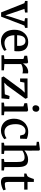

<svg xmlns="http://www.w3.org/2000/svg" viewBox="1592 -2452 872 4095"><g transform="rotate(90 2027.5 -404.0)"><path d="M244.1 7.8 46.9 -489.3 -0.5 -502.9V-555.7H246.6V-502.9L168.9 -489.3L261.2 -219.2L307.1 -82L344.7 -213.4L436.5 -489.3L368.2 -502.9V-555.7H573.7V-502.9L524.9 -489.3L334.5 7.8Z M863.3 11.2Q782.7 11.2 725.8 -26.4Q668.9 -64 641.6 -128.7Q614.3 -193.4 614.3 -279.8Q614.3 -408.7 687.7 -489.5Q761.2 -570.3 875.5 -570.3Q967.8 -570.3 1018.6 -519.8Q1069.3 -469.2 1073.7 -372.1Q1074.7 -302.2 1068.4 -274.9H730.5V-272Q732.4 -217.8 746.6 -176.8Q760.7 -135.7 783.9 -111.8Q807.1 -87.9 835.4 -75.9Q863.8 -64 896.5 -64Q936.5 -64 978.5 -77.6Q1020.5 -91.3 1043.5 -109.4L1064 -61.5Q1034.2 -31.7 977.5 -10.3Q920.9 11.2 863.3 11.2ZM851.1 -511.7Q797.9 -511.7 766.4 -471.2Q734.9 -430.7 730.5 -333.5H957Q958.5 -352.5 958.5 -374Q958 -434.1 932.1 -472.9Q906.2 -511.7 851.1 -511.7Z M1157.7 0V-53.7L1237.3 -62V-468.3L1168.9 -489.7V-548.3L1306.6 -568.4H1309.1L1332 -548.8V-519.5L1331.5 -458.5H1332.5Q1336.9 -465.8 1345.2 -476.8Q1353.5 -487.8 1370.8 -504.9Q1388.2 -522 1408.2 -535.9Q1428.2 -549.8 1456.5 -560.1Q1484.9 -570.3 1514.2 -570.3Q1532.2 -570.3 1545.4 -565.9V-446.3Q1541 -449.2 1523.9 -452.9Q1506.8 -456.5 1489.7 -456.5Q1397.9 -456.5 1346.2 -419.4V-62L1479 -52.7V0Z M1609.4 -45.9 1896 -433.6 1956.5 -495.6 1740.7 -488.3 1722.7 -397H1652.8V-555.7H2065.9L2086.4 -510.7L1803.7 -120.1L1742.2 -59.6L1991.2 -71.3L2027.3 -172.9L2092.8 -165L2078.1 0H1631.3Z M2168 0V-53.7L2248.5 -62V-468.3L2180.2 -489.7V-548.3L2329.6 -568.4H2332L2357.9 -548.8V-61.5L2437 -53.7V0ZM2287.1 -660.6Q2258.8 -660.6 2241.5 -679.9Q2224.1 -699.2 2224.1 -728Q2224.1 -761.2 2243.2 -784.2Q2262.2 -807.1 2296.9 -807.1H2297.4Q2327.6 -807.1 2345.5 -786.9Q2363.3 -766.6 2363.3 -738.8Q2363.3 -704.1 2343.8 -682.4Q2324.2 -660.6 2287.6 -660.6Z M2511.2 -269.5Q2511.2 -330.6 2530.5 -385Q2549.8 -439.5 2585.4 -480.7Q2621.1 -522 2675 -546.1Q2729 -570.3 2793.9 -570.3Q2869.1 -570.3 2941.9 -540L2937 -396.5H2871.1L2849.1 -477.5Q2822.3 -512.2 2770 -512.2Q2741.7 -512.2 2716.6 -499Q2691.4 -485.8 2671.4 -461.2Q2651.4 -436.5 2639.6 -396.7Q2627.9 -356.9 2627.4 -307.6Q2627 -243.7 2640.1 -195.3Q2653.3 -147 2676.5 -119.1Q2699.7 -91.3 2728.3 -77.6Q2756.8 -64 2790.5 -64Q2868.7 -64 2927.2 -108.4L2948.7 -61.5Q2920.9 -32.2 2869.9 -10.5Q2818.8 11.2 2766.6 11.2Q2685.1 11.2 2626.7 -26.4Q2568.4 -64 2540 -126.5Q2511.7 -189 2511.2 -269.5Z M3024.4 0V-53.7L3083.5 -62V-743.2L3003.4 -752V-798.3L3165.5 -820.3H3168L3191.9 -803.2L3192.4 -578.1L3188.5 -489.7Q3222.2 -520 3274.7 -543.9Q3327.1 -567.9 3382.8 -567.9Q3430.2 -567.9 3461.2 -554.7Q3492.2 -541.5 3510.3 -512Q3528.3 -482.4 3535.6 -440.7Q3543 -398.9 3543 -335.9V-62L3614.7 -53.7V0H3369.1V-52.7L3434.1 -61.5V-336.4Q3434.1 -378.9 3430.4 -405.3Q3426.8 -431.6 3416.3 -452.9Q3405.8 -474.1 3385.5 -483.4Q3365.2 -492.7 3333.5 -492.7Q3297.9 -492.7 3260 -480.2Q3222.2 -467.8 3192.4 -446.3V-62L3263.2 -53.7V0Z M3751 -104V-484.9H3680.2V-530.8Q3720.7 -543.5 3731.9 -550.8Q3748 -562 3759.3 -587.4Q3768.1 -606 3781 -640.9Q3793.9 -675.8 3797.4 -690.4H3859.9V-555.7H4023.4V-484.9H3859.9V-192.9Q3859.9 -160.2 3860.1 -143.3Q3860.4 -126.5 3862.8 -110.4Q3865.2 -94.2 3867.9 -88.4Q3870.6 -82.5 3877.9 -77.6Q3885.3 -72.8 3892.8 -72.3Q3900.4 -71.8 3915.5 -71.8H3916Q3941.4 -71.8 3973.1 -77.9Q4004.9 -84 4022 -90.3H4022.5L4039.1 -42.5Q4014.2 -23.4 3960.4 -6.3Q3906.7 10.7 3863.3 11.2H3862.3Q3807.6 11.2 3779.3 -15.4Q3751 -42 3751 -104Z"/></g></svg>

Font: HaufeMerriweather
Style: Regular
Weight: 400
Designer: Eben Sorkin ( eben@eyebytes.com )
Foundry: Eben Sorkin
Version: Version 1.56